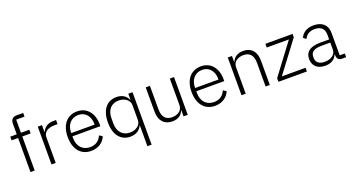

<svg xmlns="http://www.w3.org/2000/svg" viewBox="-53 -1493 4528 2447"><g transform="rotate(-20 2211.0 -270.0)"><path d="M117 0H174V-462H287V-512H174V-690H287V-740H197C143 -740 117 -707 117 -655V-512H29V-462H117Z M459 0V-350C459 -416 520 -456 605 -456H650V-512H616C528 -512 483 -468 463 -420H459V-512H402V0Z M939 12C1036 12 1107 -38 1139 -113L1097 -141C1069 -74 1015 -38 942 -38C837 -38 775 -113 775 -220V-245H1154V-272C1154 -422 1069 -524 938 -524C802 -524 715 -424 715 -256C715 -88 802 12 939 12ZM938 -476C1030 -476 1092 -405 1092 -297V-289H775V-294C775 -402 839 -476 938 -476Z M1630 200H1687V-512H1630V-430H1627C1602 -487 1549 -524 1471 -524C1340 -524 1260 -425 1260 -256C1260 -87 1340 12 1471 12C1549 12 1600 -25 1627 -82H1630ZM1484 -39C1382 -39 1321 -110 1321 -220V-292C1321 -402 1382 -473 1484 -473C1563 -473 1630 -426 1630 -359V-156C1630 -84 1563 -39 1484 -39Z M2193 0H2250V-512H2193V-153C2193 -76 2126 -39 2055 -39C1970 -39 1923 -89 1923 -194V-512H1866V-183C1866 -58 1931 12 2040 12C2128 12 2170 -33 2189 -81H2193Z M2619 12C2716 12 2787 -38 2819 -113L2777 -141C2749 -74 2695 -38 2622 -38C2517 -38 2455 -113 2455 -220V-245H2834V-272C2834 -422 2749 -524 2618 -524C2482 -524 2395 -424 2395 -256C2395 -88 2482 12 2619 12ZM2618 -476C2710 -476 2772 -405 2772 -297V-289H2455V-294C2455 -402 2519 -476 2618 -476Z M3036 0V-360C3036 -436 3103 -473 3175 -473C3260 -473 3306 -423 3306 -319V0H3363V-329C3363 -454 3299 -524 3190 -524C3108 -524 3062 -484 3039 -431H3036V-512H2979V0Z M3866 0V-50H3544L3858 -467V-512H3489V-462H3790L3480 -49V0Z M4398 0V-50H4329V-353C4329 -461 4262 -524 4143 -524C4050 -524 3993 -480 3965 -421L4001 -391C4029 -444 4073 -474 4141 -474C4228 -474 4272 -431 4272 -347V-287H4154C4006 -287 3946 -230 3946 -139C3946 -44 4008 12 4115 12C4195 12 4247 -24 4270 -81H4275V-63C4278 -25 4296 0 4340 0ZM4123 -37C4053 -37 4006 -69 4006 -128V-152C4006 -209 4050 -244 4152 -244H4272V-149C4272 -80 4206 -37 4123 -37Z"/></g></svg>

Font: IBM Plex Devanagari Light
Style: Regular
Weight: 300
Designer: Mike Abbink, Paul van der Laan, Pieter van Rosmalen, Erin McLaughlin
Foundry: Bold Monday
Version: Version 1.0